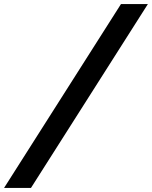

<svg xmlns="http://www.w3.org/2000/svg" viewBox="-109 -777 751 949"><path d="M489 -757H622L44 152H-89Z"/></svg>

Font: Roboto Serif 20pt ExtraBold
Style: Italic
Weight: 800
Italic angle: -10°
Version: Version 1.007